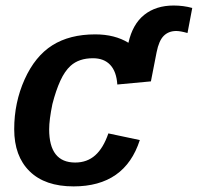

<svg xmlns="http://www.w3.org/2000/svg" viewBox="-20 -662 713 692"><path d="M251 -76.2Q293.9 -76.2 323.2 -102.3Q352.5 -128.4 370.6 -181.2L483.9 -157.2Q430.2 9.8 245.1 9.8Q142.1 9.8 86.7 -44.7Q31.2 -99.1 31.2 -196.3Q31.2 -292.5 68.8 -376Q106.4 -459.5 168.7 -498.8Q231 -538.1 323.2 -538.1Q393.6 -538.1 442.9 -507.8Q458 -575.2 500 -608.6Q542 -642.1 606 -642.1Q641.1 -642.1 672.9 -633.3L655.8 -543Q629.9 -550.3 615.2 -550.3Q587.9 -550.3 570.3 -533Q552.7 -515.6 544.4 -473.6L523.9 -368.7L402.8 -357.4Q399.9 -403.8 377.4 -428Q355 -452.1 314.9 -452.1Q264.6 -452.1 234.4 -424.8Q213.4 -405.8 197.5 -371.1Q181.6 -336.4 168.9 -287.1Q157.2 -230.5 157.2 -195.8Q157.2 -76.2 251 -76.2Z"/></svg>

Font: Arimo SemiBold
Style: Italic
Weight: 600
Italic angle: -12°
Version: Version 1.33